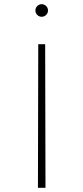

<svg xmlns="http://www.w3.org/2000/svg" viewBox="-20 -635 398 916"><path d="M179 -555Q191 -555 200 -563.8Q209 -572.5 209 -585Q209 -597.5 200 -606.2Q191 -615 179 -615Q166.5 -615 157.8 -606.2Q149 -597.5 149 -585Q149 -572.5 157.8 -563.8Q166.5 -555 179 -555ZM161 261H197L195.5 -424H162.5Z"/></svg>

Font: Spartan ExtraLight
Style: Regular
Weight: 200
Designer: Matt Bailey, Mirko Velimirovic
Foundry: Matt Bailey
Version: Version 1.003; ttfautohint (v1.8.3)